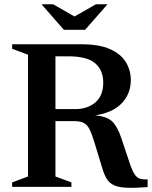

<svg xmlns="http://www.w3.org/2000/svg" viewBox="-20 -878 714 902"><path d="M37 -649V-670H363Q446 -670 497 -647.2Q548 -624.5 571.2 -586.2Q594.5 -548 594.5 -501.5Q594.5 -437.5 552 -393Q509.5 -348.5 427 -336Q483 -331 507.2 -307.2Q531.5 -283.5 549 -232L591.5 -105Q603 -72 613.8 -57Q624.5 -42 638.5 -38.2Q652.5 -34.5 673.5 -35V1Q613.5 5.5 575.8 4Q538 2.5 516 -7.5Q494 -17.5 481.8 -37.2Q469.5 -57 460 -89.5L422 -214Q410.5 -251.5 399.8 -272.2Q389 -293 372.5 -301Q356 -309 328.5 -309H240.5V-49L315.5 -21V0H37V-21L111.5 -49V-621ZM333.5 -365.5Q391 -365.5 428 -397Q465 -428.5 465 -489.5Q465 -548 427.2 -580.8Q389.5 -613.5 299 -613.5H240.5V-365.5ZM485 -858 380 -738H280L175 -858H229.5L330 -800.5L430.5 -858Z"/></svg>

Font: Newsreader Text SemiBold
Style: Regular
Weight: 600
Designer: Hugues Gentile
Foundry: Production Type
Version: Version 1.001